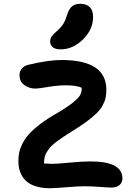

<svg xmlns="http://www.w3.org/2000/svg" viewBox="-20 -1035 685 1004"><path d="M296.9 -776.9Q270.5 -776.9 256.3 -787.8Q242.2 -798.8 242.2 -817.9Q242.2 -832.5 250.5 -844.5Q258.8 -856.4 277.8 -873Q300.3 -892.6 311.5 -911.1Q322.8 -929.7 332 -960.9Q342.3 -991.2 358.4 -1003.2Q374.5 -1015.1 398.9 -1015.1Q432.1 -1015.1 449.5 -997.8Q466.8 -980.5 466.8 -946.8Q466.8 -880.4 413.8 -828.6Q360.8 -776.9 296.9 -776.9ZM241.2 -50.8Q196.8 -50.8 164.1 -61.8Q131.3 -72.8 112.5 -92.3Q93.8 -111.8 85 -136.7Q76.2 -161.6 76.2 -191.9Q76.2 -215.8 80.1 -236.1Q84 -256.3 96.7 -282.5Q109.4 -308.6 131.1 -333Q152.8 -357.4 190.7 -386.5Q228.5 -415.5 280.8 -444.8Q335.9 -477.5 364 -500.7Q392.1 -523.9 399.9 -539.6Q407.7 -555.2 407.2 -576.2Q379.4 -588.9 324.2 -588.9Q281.7 -588.9 231.2 -580.3Q180.7 -571.8 165 -571.8Q132.3 -571.8 107.2 -590.3Q82 -608.9 82 -642.1Q82 -661.6 94.2 -676.5Q106.4 -691.4 130.9 -696.8Q232.9 -721.2 301.8 -721.2Q536.1 -721.2 536.1 -565.9Q536.1 -542.5 532.5 -524.7Q528.8 -506.8 517.8 -485.8Q506.8 -464.8 486.8 -444.6Q466.8 -424.3 433.6 -399.7Q400.4 -375 353 -346.2Q305.7 -316.9 276.6 -294.9Q247.6 -272.9 233.4 -253.2Q219.2 -233.4 214.8 -218Q210.4 -202.6 210 -180.2Q236.3 -178.2 252 -178.2Q276.9 -178.2 343.3 -184.6Q409.7 -190.9 453.1 -190.9Q620.1 -190.9 620.1 -102.1Q620.1 -80.1 604.5 -67.1Q588.9 -54.2 563 -54.2Q544.9 -54.2 502.9 -57.6Q460.9 -61 420.9 -61Q387.2 -61 326.9 -55.9Q266.6 -50.8 241.2 -50.8Z"/></svg>

Font: Shantell Sans Irregular Bouncy
Style: Regular
Weight: 600
Designer: Stephen Nixon, Anya Danilova, Shantell Martin
Foundry: Arrow Type
Version: Version 1.006;[9816181b4]